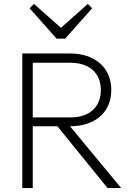

<svg xmlns="http://www.w3.org/2000/svg" viewBox="-20 -953 675 973"><path d="M93 0H146V-313H271L525 0H594L335 -313C467 -314 544 -387 544 -497C544 -606 466 -682 334 -682H93ZM130 -911 267 -757H310L447 -911L425 -933L289 -812L152 -933ZM146 -358V-635H336C437 -635 491 -579 491 -497C491 -413 437 -358 336 -358Z"/></svg>

Font: MV Cash ExtraLight
Style: Regular
Weight: 200
Designer: Rodrigo Fuenzalida
Foundry: fragTYPE
Version: Version 1.100;Glyphs 3.1.2 (3151)